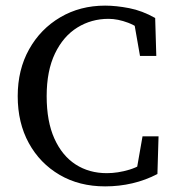

<svg xmlns="http://www.w3.org/2000/svg" viewBox="-20 -649 620 683"><path d="M354 14Q262 14 192 -27Q122 -68 82.5 -140Q43 -212 43 -307Q43 -401 83.5 -473.5Q124 -546 194.5 -587.5Q265 -629 354 -629Q393 -629 439.5 -620Q486 -611 532 -585L536 -450H478L454 -587L512 -574V-518Q473 -554 436 -568Q399 -582 366 -582Q305 -582 255 -551Q205 -520 175.5 -458.5Q146 -397 146 -307Q146 -217 173.5 -156Q201 -95 249 -64Q297 -33 360 -33Q399 -33 440.5 -45.5Q482 -58 520 -90V-40L463 -27L487 -164H544L540 -30Q498 -8 451 3Q404 14 354 14Z"/></svg>

Font: Lisu Bosa Light
Style: Regular
Weight: 300
Designer: David Morse, Annie Olsen, Victor Gaultney, Frank Grießhammer (Latin)
Foundry: SIL International
Version: Version 2.000